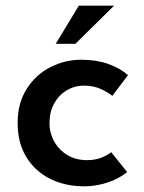

<svg xmlns="http://www.w3.org/2000/svg" viewBox="-20 -644 505 675"><path d="M427 -39Q399 -16 358.5 -2.5Q318 11 277 11Q207 11 154 -16.5Q101 -44 71.5 -93.5Q42 -143 42 -212Q42 -281 73.5 -331Q105 -381 156.5 -407.5Q208 -434 265 -434Q319 -434 360 -419.5Q401 -405 430 -380L375 -307Q359 -320 333.5 -331.5Q308 -343 275 -343Q242 -343 214 -326Q186 -309 170 -279.5Q154 -250 154 -212Q154 -176 171 -146Q188 -116 217.5 -98.5Q247 -81 286 -81Q312 -81 333 -88.5Q354 -96 371 -109ZM381 -624 245 -490H176L257 -624Z"/></svg>

Font: Josefin Sans Thin SemiBold
Style: Regular
Weight: 600
Version: Version 2.000